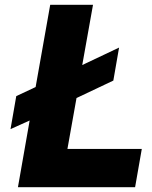

<svg xmlns="http://www.w3.org/2000/svg" viewBox="-20 -783 635 803"><path d="M573 -160 545 0H55L104 -279L24 -243L48 -381L129 -419L190 -763H369L324 -511L478 -584L454 -446L300 -373L262 -160Z"/></svg>

Font: Open Sauce Two Black Italic
Style: Regular
Weight: 900
Italic angle: -10°
Designer: Alfredo Marco Pradil
Foundry: Creative Sauce Fz LLC
Version: Version 1.477